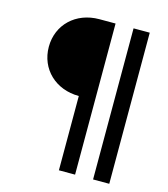

<svg xmlns="http://www.w3.org/2000/svg" viewBox="-122 -796 904 1031"><g transform="rotate(15 330.0 -280.0)"><path d="M302 140H392V-700H302C172 -700 78 -610 78 -487C78 -363 173 -273 302 -273ZM492 140H582V-700H492Z"/></g></svg>

Font: Uncut Plan8
Style: Regular
Weight: 400
Designer: Kasper Nordkvist
Foundry: UNCUT.wtf
Version: Version 1.002;Glyphs 3.1.2 (3151)